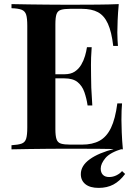

<svg xmlns="http://www.w3.org/2000/svg" viewBox="-20 -728 665 936"><path d="M559 -708Q555 -667 553.5 -628.5Q552 -590 552 -570Q552 -551 553 -533.5Q554 -516 555 -504H532Q524 -573 506 -612.5Q488 -652 457.5 -668.5Q427 -685 378 -685H323Q293 -685 277 -680Q261 -675 255.5 -659Q250 -643 250 -610V-98Q250 -66 255.5 -49.5Q261 -33 277 -28Q293 -23 323 -23H380Q431 -23 465.5 -42Q500 -61 521 -104.5Q542 -148 552 -224H575Q572 -193 572 -144Q572 -123 573.5 -83Q575 -43 579 0Q528 -2 464 -2.5Q400 -3 350 -3Q327 -3 289.5 -3Q252 -3 208.5 -2.5Q165 -2 120.5 -1.5Q76 -1 36 0V-20Q69 -22 85.5 -28Q102 -34 107.5 -52Q113 -70 113 -106V-602Q113 -639 107.5 -656.5Q102 -674 85.5 -680.5Q69 -687 36 -688V-708Q76 -707 120.5 -706.5Q165 -706 208.5 -705.5Q252 -705 289.5 -705Q327 -705 350 -705Q396 -705 454.5 -705.5Q513 -706 559 -708ZM398 -366Q398 -366 398 -356Q398 -346 398 -346H220Q220 -346 220 -356Q220 -366 220 -366ZM427 -498Q423 -441 423.5 -411Q424 -381 424 -356Q424 -331 425 -301Q426 -271 430 -214H407Q402 -248 391.5 -278.5Q381 -309 358.5 -327.5Q336 -346 294 -346V-366Q325 -366 344.5 -379Q364 -392 376 -412.5Q388 -433 394.5 -455.5Q401 -478 404 -498ZM578 -3Q517 15 494 42.5Q471 70 471 94Q471 113 481.5 124Q492 135 512 135Q531 135 548 126.5Q565 118 575 106L590 120Q564 155 533 171.5Q502 188 461 188Q419 188 396.5 170Q374 152 374 121Q374 80 417.5 48.5Q461 17 540 -3Z"/></svg>

Font: Playfair Display SemiBold
Style: Regular
Weight: 600
Designer: Claus Eggers Sørensen
Foundry: Claus Eggers Sørensen
Version: Version 1.203